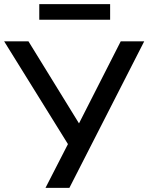

<svg xmlns="http://www.w3.org/2000/svg" viewBox="-27 -904 714 924"><path d="M192 0 311 -232 309 -196 -7 -705H110L357 -304H350L554 -705H667L307 0ZM162 -809V-884H503V-809Z"/></svg>

Font: Nunito Sans 9pt SemiBold
Style: Regular
Weight: 600
Version: Version 3.101;gftools[0.9.27]